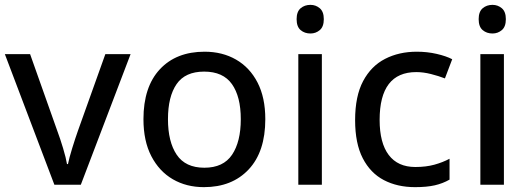

<svg xmlns="http://www.w3.org/2000/svg" viewBox="-20 -761 2180 791"><path d="M204 0 0 -538H104L216 -222Q228 -190 240 -150Q252 -110 256 -85H260Q265 -110 277.5 -150.5Q290 -191 301 -222L414 -538H518L313 0Z M1073 -270Q1073 -136 1004.5 -63Q936 10 820 10Q748 10 692 -22.5Q636 -55 603.5 -117.5Q571 -180 571 -270Q571 -403 638.5 -475.5Q706 -548 823 -548Q896 -548 952.5 -515.5Q1009 -483 1041 -421Q1073 -359 1073 -270ZM672 -270Q672 -177 708 -123.5Q744 -70 822 -70Q900 -70 936 -123.5Q972 -177 972 -270Q972 -363 935.5 -414.5Q899 -466 821 -466Q743 -466 707.5 -414.5Q672 -363 672 -270Z M1259 -741Q1281 -741 1297.5 -727Q1314 -713 1314 -682Q1314 -651 1297.5 -637Q1281 -623 1259 -623Q1235 -623 1218.5 -637Q1202 -651 1202 -682Q1202 -713 1218.5 -727Q1235 -741 1259 -741ZM1306 -538V0H1209V-538Z M1690 10Q1617 10 1561.5 -19Q1506 -48 1474.5 -109Q1443 -170 1443 -266Q1443 -365 1476 -427Q1509 -489 1566.5 -518.5Q1624 -548 1697 -548Q1740 -548 1779 -539Q1818 -530 1843 -517L1813 -438Q1787 -448 1755.5 -456Q1724 -464 1695 -464Q1544 -464 1544 -267Q1544 -172 1581.5 -122.5Q1619 -73 1691 -73Q1735 -73 1769.5 -82.5Q1804 -92 1832 -107V-21Q1804 -5 1771 2.5Q1738 10 1690 10Z M2009 -741Q2031 -741 2047.5 -727Q2064 -713 2064 -682Q2064 -651 2047.5 -637Q2031 -623 2009 -623Q1985 -623 1968.5 -637Q1952 -651 1952 -682Q1952 -713 1968.5 -727Q1985 -741 2009 -741ZM2056 -538V0H1959V-538Z"/></svg>

Font: Noto Sans Kayah Li Medium
Style: Regular
Weight: 500
Designer: Monotype Design Team, Sérgio Martins
Foundry: Monotype Imaging Inc.
Version: Version 2.002; ttfautohint (v1.8.4.7-5d5b)